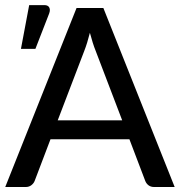

<svg xmlns="http://www.w3.org/2000/svg" viewBox="-20 -750 722 770"><path d="M680.5 0H598.5Q584.5 0 575.5 -7Q566.5 -14 562.5 -24.5L499 -191.5H182.5L119 -24.5Q115.5 -15 106 -7.5Q96.5 0 83 0H1L287 -718H394.5ZM470 -267.5 363.5 -546.5Q352 -575 340.5 -618.5Q329.5 -575 318 -546L211.5 -267.5ZM122 -554H64L97 -729.5H157.5Q179 -729.5 180 -710Q180 -703.5 177 -695.5Z"/></svg>

Font: Verano Sans Medium
Style: Regular
Weight: 500
Designer: Lukasz Dziedzic with Adam Twardoch and Botio Nikoltchev
Foundry: tyPoland Lukasz Dziedzic
Version: Version 3.001;December 28, 2019;FontCreator 12.0.0.2547 64-b